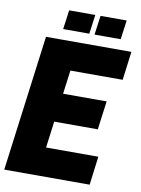

<svg xmlns="http://www.w3.org/2000/svg" viewBox="-101 -1017 795 1085"><g transform="rotate(10 296.5 -475.0)"><path d="M593 -780 572 -616H272L254 -480H504L482 -316H232L212 -164H512L491 0H1L103 -780ZM521 -840H371L386 -950H536ZM341 -840H191L206 -950H356Z"/></g></svg>

Font: Tanohe Sans Black
Style: Italic
Weight: 900
Designer: Village Type and Design LLC & Cristiano Sobral
Foundry: Cooper Hewitt Smithsonian Design Museum
Version: Version 1.00;January 12, 2020;FontCreator 12.0.0.2547 64-bit